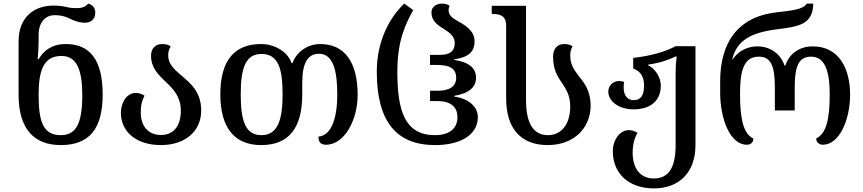

<svg xmlns="http://www.w3.org/2000/svg" viewBox="-20 -792 4784 1064"><path d="M317 12C473 12 549 -76 549 -268C549 -458 480 -548 345 -548C269 -548 223 -513 194 -464H189C192 -496 194 -541 194 -571V-599C194 -674 237 -708 282 -708C317 -708 342 -701 364 -690C390 -677 419 -666 451 -666C478 -666 508 -681 508 -722C508 -745 495 -766 468 -772C456 -753 431 -747 406 -747C386 -747 370 -748 353 -752C332 -757 310 -761 276 -761C164 -761 83 -692 83 -564V-267C83 -76 170 12 317 12ZM317 -43C222 -43 194 -112 194 -266C194 -403 222 -482 321 -482C404 -482 436 -407 436 -265C436 -112 404 -43 317 -43Z M872 12C1002 12 1095 -61 1095 -180C1095 -285 1032 -334 980 -378C944 -409 912 -439 912 -485C912 -504 917 -521 926 -535C916 -543 900 -548 879 -548C841 -548 817 -524 817 -483C817 -415 859 -376 901 -336C942 -297 982 -255 982 -178C982 -95 943 -44 872 -44C802 -44 760 -93 760 -168C760 -206 765 -231 781 -262C765 -272 748 -277 733 -277C682 -277 650 -224 650 -167C650 -61 736 12 872 12Z M1427 12C1580 12 1655 -81 1655 -270V-334C1655 -447 1688 -494 1748 -494C1828 -494 1849 -396 1849 -269C1849 -126 1812 -41 1745 -35C1745 -6 1755 10 1787 10C1891 10 1962 -131 1962 -265C1962 -452 1887 -548 1754 -548C1685 -548 1622 -504 1601 -442H1596C1575 -504 1504 -548 1427 -548C1277 -548 1201 -455 1201 -269C1201 -86 1278 12 1427 12ZM1429 -43C1343 -43 1314 -116 1314 -269C1314 -419 1343 -493 1429 -493C1523 -493 1546 -410 1546 -270C1546 -138 1524 -43 1429 -43Z M2391 12C2531 12 2628 -44 2628 -143C2628 -201 2578 -245 2497 -257V-261C2578 -274 2618 -308 2618 -362C2618 -415 2578 -448 2497 -460V-463C2574 -475 2610 -502 2610 -564C2610 -620 2560 -651 2519 -674C2486 -692 2466 -708 2466 -734C2466 -743 2467 -749 2471 -760C2462 -767 2449 -772 2431 -772C2394 -772 2371 -752 2371 -723C2371 -677 2404 -653 2439 -632C2472 -611 2500 -591 2500 -553C2500 -509 2473 -488 2420 -488H2363V-432H2401C2474 -432 2508 -411 2508 -361C2508 -315 2474 -289 2405 -289H2363V-232H2405C2476 -232 2515 -200 2515 -143C2515 -75 2464 -43 2391 -43C2223 -43 2182 -178 2182 -395C2182 -569 2228 -660 2270 -736L2220 -772C2144 -700 2068 -571 2068 -395C2068 -118 2177 12 2391 12Z M3015 12C3166 12 3253 -88 3253 -206C3253 -291 3217 -334 3184 -375C3160 -406 3140 -437 3140 -485C3140 -504 3144 -521 3153 -535C3143 -543 3128 -548 3106 -548C3068 -548 3045 -521 3045 -478C3045 -410 3067 -372 3092 -336C3116 -299 3140 -264 3140 -203C3140 -109 3096 -43 3016 -43C2939 -43 2895 -104 2895 -237V-760H2705V-715H2709C2766 -715 2785 -693 2785 -648V-245C2785 -81 2866 12 3015 12Z M3604 252C3743 252 3834 164 3834 13V-536H3724C3664 -504 3584 -482 3489 -471V-412C3532 -397 3549 -364 3549 -318C3549 -263 3531 -237 3492 -237C3459 -237 3436 -260 3436 -308C3436 -318 3437 -328 3439 -338C3430 -341 3420 -343 3413 -343C3371 -343 3351 -312 3351 -284C3351 -233 3406 -186 3491 -186C3586 -186 3642 -235 3642 -317C3642 -366 3608 -414 3572 -430V-434C3631 -442 3681 -458 3724 -479H3730C3725 -436 3724 -407 3724 -381V12C3724 133 3688 197 3603 197C3520 197 3486 130 3486 55C3486 10 3495 -25 3513 -56C3496 -66 3480 -71 3465 -71C3416 -71 3376 -18 3376 46C3376 168 3462 252 3604 252Z M4119 10C4142 10 4155 -5 4155 -24C4104 -48 4081 -122 4081 -268C4081 -383 4094 -478 4185 -478C4252 -478 4274 -427 4274 -308V-180H4384V-308C4384 -427 4407 -478 4475 -478C4551 -478 4578 -399 4578 -268C4578 -122 4555 -48 4503 -25C4503 -5 4518 10 4540 10C4632 10 4691 -129 4691 -268C4691 -412 4629 -535 4484 -535C4406 -535 4351 -490 4332 -428H4328C4307 -490 4253 -535 4176 -535C4125 -535 4072 -511 4041 -464H4038C4062 -563 4134 -610 4281 -629C4409 -645 4484 -656 4487 -772H4450C4436 -741 4367 -733 4286 -724C4061 -699 3971 -548 3971 -341V-279C3971 -132 4026 10 4119 10Z"/></svg>

Font: Noto Serif Georgian Medium
Style: Regular
Weight: 500
Designer: Monotype Design Team, Akaki Razmadze
Foundry: Google LLC
Version: Version 2.003